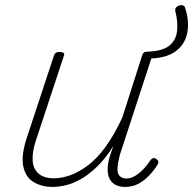

<svg xmlns="http://www.w3.org/2000/svg" viewBox="-20 -719 759 755"><path d="M188 16Q143 16 111.5 -3.5Q80 -23 71.5 -65Q63 -107 84 -173L192 -500Q195 -508 200 -511.5Q205 -515 216 -515Q224 -515 229.5 -511Q235 -507 231 -499L120 -163Q106 -119 108.5 -86.5Q111 -54 132 -36Q153 -18 192 -18Q223 -18 256.5 -30Q290 -42 325.5 -68.5Q361 -95 395 -141.5Q429 -188 461 -257L539 -501Q542 -510 546.5 -513Q551 -516 562 -516Q618 -518 644.5 -538.5Q671 -559 676 -594.5Q681 -630 669 -677Q668 -684 672.5 -689.5Q677 -695 684 -697.5Q691 -700 698.5 -698Q706 -696 708 -688Q725 -636 716.5 -591Q708 -546 673 -519Q638 -492 575 -489L452 -112Q443 -79 442 -57.5Q441 -36 451 -26.5Q461 -17 477 -17Q494 -17 511.5 -27.5Q529 -38 544.5 -54.5Q560 -71 570 -87Q574 -93 579.5 -96Q585 -99 593 -95Q601 -90 602.5 -84Q604 -78 599 -71Q587 -51 568 -30.5Q549 -10 525.5 3Q502 16 472 16Q452 16 437.5 9.5Q423 3 414 -10.5Q405 -24 403.5 -46Q402 -68 410 -98L425 -144Q395 -96 362.5 -64.5Q330 -33 298.5 -15Q267 3 238.5 9.5Q210 16 188 16Z"/></svg>

Font: Playwrite MX Thin
Style: Regular
Weight: 250
Designer: Veronika Burian, José Scaglione
Foundry: TypeTogether
Version: Version 1.002